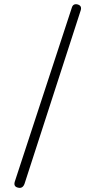

<svg xmlns="http://www.w3.org/2000/svg" viewBox="-20 -819 457 921"><path d="M324.2 -781.2 50.8 52.7Q43.9 76.2 66.4 81.1Q88.9 86.9 97.7 62.5L367.2 -769.5Q374 -792 351.6 -797.9Q330.1 -802.7 324.2 -781.2Z"/></svg>

Font: Gulim
Style: Regular
Weight: 400
Version: Version 2.21